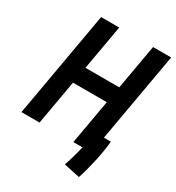

<svg xmlns="http://www.w3.org/2000/svg" viewBox="-200 -813 998 1090"><g transform="rotate(30 299.5 -268.0)"><path d="M484.9 156.2 379.9 133.8Q392.6 97.7 402.1 63.7Q411.6 29.8 418 0H358.4L409.7 -291H188L136.7 0H18.1L140.1 -693.4H258.8L207 -399.4H428.7L480.5 -693.4H599.1L496.1 -108.4H541.5Q539.6 -81.5 533.7 -45.2Q527.8 -8.8 519.3 29.3Q510.7 67.4 501.7 100.8Q492.7 134.3 484.9 156.2Z"/></g></svg>

Font: Cascadia Code PL SemiBold
Style: Italic
Weight: 600
Italic angle: -10°
Monospace: yes
Designer: Aaron Bell
Foundry: Saja Typeworks
Version: Version 2404.023; ttfautohint (v1.8.4)